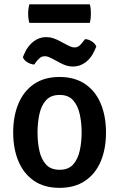

<svg xmlns="http://www.w3.org/2000/svg" viewBox="-20 -870 560 903"><path d="M478.5 -247Q478.5 -170 453.8 -111.2Q429 -52.5 380.2 -19.5Q331.5 13.5 260 13.5Q188 13.5 139.5 -20Q91 -53.5 66.5 -112.2Q42 -171 42 -247Q42 -324 66.8 -382.8Q91.5 -441.5 140 -474.8Q188.5 -508 260 -508Q332 -508 380.8 -474.5Q429.5 -441 454 -382.2Q478.5 -323.5 478.5 -247ZM156.5 -247Q156.5 -201.5 165.2 -161.2Q174 -121 196.5 -96.2Q219 -71.5 260.5 -71.5Q301.5 -71.5 323.8 -96.2Q346 -121 355 -161.2Q364 -201.5 364 -247Q364 -292.5 355 -333Q346 -373.5 323.8 -398.5Q301.5 -423.5 260.5 -423.5Q219 -423.5 196.5 -398.5Q174 -373.5 165.2 -333Q156.5 -292.5 156.5 -247ZM223 -595.5Q218 -598.5 209.2 -602Q200.5 -605.5 190.5 -605.5Q176 -605.5 166.5 -596.8Q157 -588 151.5 -581L141 -566.5Q125 -567.5 109.2 -576.8Q93.5 -586 87.5 -601L96 -620.5Q111 -654.5 137.8 -675Q164.5 -695.5 197 -695.5Q215 -695.5 230.2 -690.2Q245.5 -685 255 -680L297.5 -657.5Q303 -655 311.8 -651Q320.5 -647 330.5 -647Q344.5 -647 353.5 -655.2Q362.5 -663.5 369 -672L380 -686Q395.5 -685.5 411.2 -675.8Q427 -666 433 -651.5L424.5 -632Q409 -596.5 382.2 -576.8Q355.5 -557 323 -557Q306 -557 291.5 -561.8Q277 -566.5 265.5 -573ZM118 -762.5Q115 -773.5 113.8 -783.2Q112.5 -793 112.5 -805.5Q112.5 -818 113.8 -828Q115 -838 118 -849.5H402.5Q405.5 -838 406.5 -828.8Q407.5 -819.5 407.5 -806Q407.5 -781.5 402.5 -762.5Z"/></svg>

Font: Signika Negative Light Medium
Style: Regular
Weight: 500
Version: Version 2.001